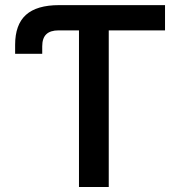

<svg xmlns="http://www.w3.org/2000/svg" viewBox="-20 -748 723 768"><path d="M40.5 -532.7V-568.8Q40.5 -649.4 83.7 -688.5Q127 -727.5 216.3 -727.5H252.4V-626.5H214.4Q181.2 -626.5 165 -610.8Q148.9 -595.2 148.9 -562.5V-532.7ZM252.4 -626.5V-727.5H640.1V-626.5H415V0H295.9V-626.5Z"/></svg>

Font: Inter
Style: 540
Weight: 540
Designer: Rasmus Andersson
Foundry: rsms
Version: Version 4.001;git-66647c0bb